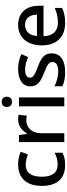

<svg xmlns="http://www.w3.org/2000/svg" viewBox="724 -1508 794 2283"><g transform="rotate(-90 1121.5 -367.0)"><path d="M300 10C365 10 407 -1 446 -23V-115C407 -94 362 -79 303 -79C210 -79 161 -144 161 -267C161 -394 208 -459 307 -459C345 -459 389 -446 426 -432L458 -518C423 -535 368 -549 308 -549C160 -549 52 -465 52 -266C52 -75 151 10 300 10Z M839 -549C765 -549 709 -501 675 -443H671L657 -539H573V0H679V-284C679 -390 752 -452 833 -452C850 -452 872 -449 887 -445L898 -544C882 -547 858 -549 839 -549Z M1052 -744C1018 -744 991 -727 991 -683C991 -640 1018 -622 1052 -622C1084 -622 1112 -640 1112 -683C1112 -727 1084 -744 1052 -744ZM1104 -539H998V0H1104Z M1628 -152C1628 -241 1569 -276 1470 -314C1369 -353 1339 -370 1339 -409C1339 -445 1373 -466 1437 -466C1488 -466 1537 -450 1584 -430L1619 -511C1564 -535 1508 -549 1442 -549C1318 -549 1236 -498 1236 -404C1236 -315 1294 -281 1397 -240C1503 -199 1525 -178 1525 -142C1525 -100 1492 -72 1412 -72C1352 -72 1284 -93 1237 -116V-23C1282 -1 1333 10 1409 10C1547 10 1628 -46 1628 -152Z M1966 -549C1821 -549 1723 -446 1723 -265C1723 -84 1831 10 1988 10C2064 10 2114 -1 2168 -26V-114C2111 -89 2061 -76 1992 -76C1892 -76 1835 -136 1832 -247H2194V-305C2194 -455 2107 -549 1966 -549ZM1966 -467C2049 -467 2087 -409 2088 -325H1834C1842 -416 1890 -467 1966 -467Z"/></g></svg>

Font: Noto Sans Devanagari UI Medium
Style: Regular
Weight: 500
Designer: Jelle Bosma - Monotype Design Team
Foundry: Monotype Imaging Inc.
Version: Version 2.004